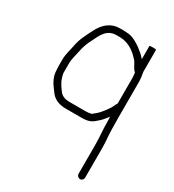

<svg xmlns="http://www.w3.org/2000/svg" viewBox="-173 -558 817 904"><g transform="rotate(30 235.5 -105.5)"><path d="M373 -386 409 -351V-456C409 -460.3 373 -461.3 373 -457ZM376 -316 378 -304C378.7 -298.7 379 -293.3 379 -288V-149C378.3 -148.3 378 -147.7 378 -147L373 -138C368.1 -127 364.1 -117.6 357 -109L349 -97C345 -92.3 341 -87.3 337 -82C326.1 -67.5 312.1 -56.3 298 -45C291 -42.7 276.1 -41 267 -41H180C151.5 -41 134.5 -49.1 122 -67C104.1 -90.9 91.8 -110.2 86 -145V-195C86 -223.8 94.7 -246.1 99 -270C104 -297.3 114 -322.6 126 -345C143.7 -380.4 160.4 -424 213 -424H232C236.7 -424 241 -423.7 245 -423C249 -423 254.3 -422 261 -420C294.2 -412.6 323.2 -387.7 343 -365C354.4 -351.9 362.2 -325.2 376 -316ZM385 74V231C385 240.5 393.9 249 403.5 249C413.2 249 421 240.5 421 231V74C421 63.3 420.7 51.3 420 38C415.9 -3.4 415 -49.6 415 -95V-288C415 -300.2 412.6 -314.9 411 -326L409 -338V-457C409 -461.2 373 -460.5 373 -456V-385C372.3 -386.3 371.7 -387.3 371 -388C358.9 -402.8 341.5 -416.4 326 -428C305.7 -441.5 279.6 -459 248 -459C242.7 -459.7 237.3 -460 232 -460H213C158.3 -460 127.7 -426 108 -389C91 -354.9 71.1 -320.8 64 -278C59.2 -251.8 50 -227.9 50 -196V-159C50 -153.7 50.3 -148.3 51 -143C51 -99.8 73.5 -72 93 -46C110.4 -19.8 138.2 -5 180 -5H267C298.4 -5 316.3 -12.1 333 -27C345.9 -37.3 356.1 -47.3 366 -60C370.8 -66.4 375.9 -70.9 379 -77C379 -67.7 379.3 -58 380 -48C380 -6.2 385 34.4 385 74Z"/></g></svg>

Font: HoneyBee
Style: Lit
Weight: 300
Foundry: Cannot Into Space Fonts
Version: Version 0.89